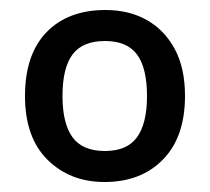

<svg xmlns="http://www.w3.org/2000/svg" viewBox="-20 -742 419 384"><path d="M350 -550Q350 -468 306 -423Q262 -378 189 -378Q120 -378 75 -422.5Q30 -467 30 -550Q30 -633 73 -677.5Q116 -722 191 -722Q238 -722 273.5 -702Q309 -682 329.5 -644Q350 -606 350 -550ZM105 -550Q105 -495 125 -467.5Q145 -440 190 -440Q234 -440 254 -467.5Q274 -495 274 -550Q274 -606 254 -633Q234 -660 190 -660Q145 -660 125 -633Q105 -606 105 -550Z"/></svg>

Font: Noto Sans Syriac Eastern Medium
Style: Regular
Weight: 500
Designer: Patrick Giasson and the Monotype Design Team
Foundry: Monotype Imaging Inc.
Version: Version 3.001